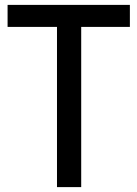

<svg xmlns="http://www.w3.org/2000/svg" viewBox="-20 -765 562 785"><path d="M213 -655H11V-745H511V-655H312V0H213Z"/></svg>

Font: Eudoxus Sans Medium
Style: Regular
Weight: 500
Designer: Stijn de Vries
Foundry: tokotype
Version: Version 2.005